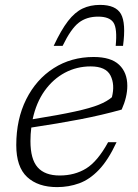

<svg xmlns="http://www.w3.org/2000/svg" viewBox="-20 -755 566 785"><path d="M456.5 -173.5Q422.5 -100.5 384.5 -60.8Q346.5 -21 303.8 -5.5Q261 10 213.5 10Q135.5 10 91 -31.2Q46.5 -72.5 46.5 -161.5Q46.5 -267.5 87.2 -349Q128 -430.5 199.5 -476.2Q271 -522 363 -522Q433.5 -522 467 -490.2Q500.5 -458.5 500.5 -404Q500.5 -358.5 477.5 -307Q397.5 -284.5 307.8 -267.2Q218 -250 108 -233.5Q104.5 -206.5 104.5 -178Q104.5 -104 134 -70.8Q163.5 -37.5 224 -37.5Q285.5 -37.5 332.2 -66.2Q379 -95 422 -173.5ZM350.5 -483.5Q294 -483.5 245.5 -457.8Q197 -432 162.5 -383.8Q128 -335.5 113.5 -267.5Q222.5 -285 286.2 -299Q350 -313 384 -326.8Q418 -340.5 437.5 -357.5Q450.5 -409 431.8 -446.2Q413 -483.5 350.5 -483.5ZM381 -687Q334 -687 302 -662.2Q270 -637.5 236 -567.5H199.5Q230 -632.5 258 -668.8Q286 -705 317.5 -720Q349 -735 389 -735Q453.5 -735 474.5 -697.8Q495.5 -660.5 483 -567.5H453Q460 -638 444 -662.5Q428 -687 381 -687Z"/></svg>

Font: Newsreader Caption Light
Style: Italic
Weight: 300
Italic angle: -17°
Designer: Hugues Gentile
Foundry: Production Type
Version: Version 1.001